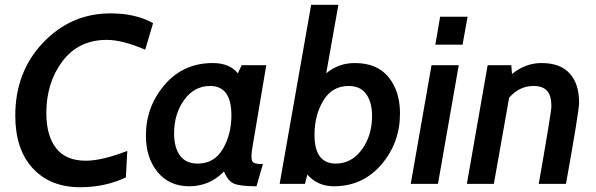

<svg xmlns="http://www.w3.org/2000/svg" viewBox="-20 -770 2497 804"><path d="M316 14Q190 14 117 -65.5Q44 -145 44 -286Q44 -469 160.5 -591.5Q277 -714 443 -714Q548 -714 621 -673L588 -562Q492 -603 427 -603Q309 -603 241.5 -513.5Q174 -424 174 -296Q174 -203 214.5 -150Q255 -97 340 -97Q406 -97 513 -138L507 -27Q420 14 316 14Z M1095 -497 1037 -153Q1033 -132 1033 -115Q1033 -94 1042.5 -88.5Q1052 -83 1081 -83L1054 10Q986 10 960 -1Q934 -12 918 -52Q858 10 772 10Q689 10 640 -49.5Q591 -109 591 -202Q591 -323 669 -414.5Q747 -506 871 -506Q941 -506 976 -463L992 -497ZM860 -410Q794 -410 751.5 -352Q709 -294 709 -211Q709 -153 733.5 -119Q758 -85 808 -85Q877 -85 913 -146Q949 -207 949 -287Q949 -410 860 -410Z M1378 10Q1310 10 1267 -39L1257 0H1151L1283 -750H1397L1346 -463Q1397 -506 1466 -506Q1559 -506 1607 -447Q1655 -388 1655 -295Q1655 -172 1577 -81Q1499 10 1378 10ZM1440 -410Q1371 -410 1334 -349Q1297 -288 1297 -205Q1297 -85 1386 -85Q1452 -85 1495 -143.5Q1538 -202 1538 -284Q1538 -342 1513.5 -376Q1489 -410 1440 -410Z M1917 -583H1803L1823 -700H1938ZM1814 0H1700L1787 -497H1901Z M2350 0H2236Q2289 -302 2289 -325Q2289 -369 2271 -389.5Q2253 -410 2214 -410Q2155 -410 2112 -361L2048 0H1935L2022 -497H2121L2124 -460Q2180 -506 2248 -506Q2326 -506 2365.5 -462.5Q2405 -419 2405 -340Q2405 -306 2350 0Z"/></svg>

Font: Cabin
Style: SemiBold Italic
Weight: 600
Designer: Pablo Impallari
Foundry: Pablo Impallari. www.impallari.com Igino Marini. www.ikern.com
Version: Version 1.005